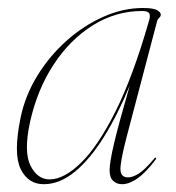

<svg xmlns="http://www.w3.org/2000/svg" viewBox="-20 -453 439 480"><path d="M295.5 -106.5Q280 -46 281.2 -27.8Q282.5 -9.5 300 -9.5Q311.5 -9.5 326.8 -19Q342 -28.5 365.5 -56.5Q368 -60 370 -58.5Q371.5 -57 369 -54Q345 -22 324 -7.2Q303 7.5 285 7.5Q272 7.5 263 -0.8Q254 -9 254 -27.5Q254 -47 265.2 -94.8Q276.5 -142.5 304.5 -239.5Q275 -167.5 240.5 -111.8Q206 -56 167.8 -24.2Q129.5 7.5 89.5 7.5Q50 7.5 31.5 -30.8Q13 -69 31.5 -159Q43 -214.5 73.5 -264Q104 -313.5 146.8 -351.5Q189.5 -389.5 238.8 -411.2Q288 -433 337 -433Q364 -433 373 -427.5Q382 -422 382 -416.5Q382 -412 378 -408.5Q374 -405 373 -401ZM55 -147.5Q39 -73.5 56.2 -39Q73.5 -4.5 104 -4.5Q139.5 -4.5 182 -45.5Q224.5 -86.5 268.5 -174Q312.5 -261.5 352.5 -401Q356.5 -414 353 -419.8Q349.5 -425.5 335 -425.5Q269.5 -425.5 212.2 -389.8Q155 -354 114 -291.5Q73 -229 55 -147.5Z"/></svg>

Font: Fraunces 144pt Thin
Style: Italic
Weight: 100
Italic angle: -16°
Version: Version 1.000;[b76b70a41]